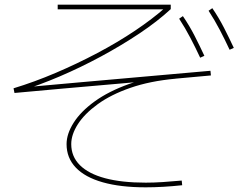

<svg xmlns="http://www.w3.org/2000/svg" viewBox="-20 -764 1040 822"><path d="M42 -366 38 -386Q127 -413 218.5 -452Q310 -491 397 -537Q484 -583 558.5 -633Q633 -683 687 -731V-724H227V-744H711V-725Q655 -673 578 -621.5Q501 -570 413 -522.5Q325 -475 236 -437Q147 -399 66 -374L60 -388Q194 -400 332.5 -412.5Q471 -425 609.5 -437Q748 -449 881 -461L883 -441Q678 -422 463 -403.5Q248 -385 42 -366ZM604 38Q496 38 420 16.5Q344 -5 304.5 -46.5Q265 -88 265 -147Q265 -191 295.5 -239Q326 -287 385.5 -330Q445 -373 531.5 -404Q618 -435 729 -445L731 -427Q622 -417 538.5 -388Q455 -359 398.5 -318Q342 -277 313.5 -232.5Q285 -188 285 -147Q285 -94 322 -57Q359 -20 430 -1Q501 18 604 18Q638 18 676.5 15.5Q715 13 758 9L760 29Q676 38 604 38ZM837 -517Q817 -560 795 -602Q773 -644 747 -684L763 -695Q791 -654 813 -611Q835 -568 855 -525ZM963 -551Q943 -594 921 -636Q899 -678 873 -718L889 -729Q917 -688 939 -645Q961 -602 981 -559Z"/></svg>

Font: Murecho Thin
Style: Regular
Weight: 100
Designer: Neil Summerour
Foundry: Positype
Version: Version 1.010